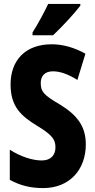

<svg xmlns="http://www.w3.org/2000/svg" viewBox="-20 -950 485 980"><path d="M390 -921V-930H226C205 -886 179 -837 146 -784V-770H251C299 -815 363 -885 390 -921ZM418 -213C418 -307 372 -364 285 -417C203 -465 188 -482 188 -527C188 -561 208 -586 250 -586C286 -586 327 -572 375 -542L416 -676C360 -707 302 -724 244 -724C110 -724 34 -643 34 -519C34 -406 87 -358 171 -307C250 -259 263 -236 263 -197C263 -159 240 -131 193 -131C145 -131 84 -151 30 -186V-32C87 -1 140 10 201 10C333 10 418 -82 418 -213Z"/></svg>

Font: Noto Sans Georgian ExtraCondensed ExtraBold
Style: Regular
Weight: 800
Width: 2
Designer: Monotype Design Team, Akaki Razmadze
Foundry: Google LLC
Version: Version 2.005